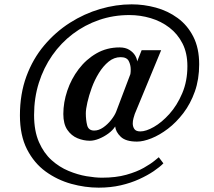

<svg xmlns="http://www.w3.org/2000/svg" viewBox="-20 -699 976 875"><path d="M429.7 156.2Q367.7 156.2 304.4 138.7Q241.2 121.1 188.2 82.8Q135.3 44.4 103 -18.8Q70.8 -82 70.8 -173.3Q70.8 -271 100.3 -351.1Q129.9 -431.2 181.4 -492.2Q232.9 -553.2 298.3 -595Q363.8 -636.7 436.3 -658Q508.8 -679.2 580.1 -679.2Q635.7 -679.2 690.4 -664.3Q745.1 -649.4 789.8 -616.7Q834.5 -584 861.1 -531.7Q887.7 -479.5 887.7 -405.8Q887.7 -337.4 867.9 -281.7Q848.1 -226.1 815.7 -183.6Q783.2 -141.1 745.4 -112.3Q707.5 -83.5 670.2 -68.6Q632.8 -53.7 604.5 -53.7Q553.2 -53.7 530.3 -75.7Q507.3 -97.7 504.9 -122.6Q493.7 -105 473.6 -90.3Q453.6 -75.7 431.2 -66.7Q408.7 -57.6 389.6 -57.6Q360.8 -57.6 333 -69.1Q305.2 -80.6 286.9 -107.2Q268.6 -133.8 268.6 -179.7Q268.6 -231.9 286.6 -285.6Q304.7 -339.4 338.6 -384Q372.6 -428.7 419.7 -455.8Q466.8 -482.9 524.9 -482.9Q551.3 -482.9 568.8 -472.2Q586.4 -461.4 595.5 -446.5Q604.5 -431.6 605 -418.9L625.5 -470.2H714.4L594.2 -179.7Q591.8 -173.3 588.4 -160.6Q585 -147.9 585 -136.2Q585 -122.1 592.3 -111.1Q599.6 -100.1 619.6 -100.1Q645.5 -100.1 681.4 -120.6Q717.3 -141.1 752.2 -179.9Q787.1 -218.8 810.5 -273.9Q834 -329.1 834 -397.5Q834 -457 811.8 -500.7Q789.6 -544.4 752 -573.2Q714.4 -602.1 667 -616.2Q619.6 -630.4 569.3 -630.4Q496.6 -630.4 431.4 -607.9Q366.2 -585.4 312 -544.4Q257.8 -503.4 218.3 -446.8Q178.7 -390.1 157 -321.3Q135.3 -252.4 135.3 -174.8Q135.3 -102.1 157.5 -51.5Q179.7 -1 215.1 30.8Q250.5 62.5 292.2 79.8Q334 97.2 374 104Q414.1 110.8 444.8 110.8Q508.3 110.8 555.9 97.4Q603.5 84 635.5 65.7Q667.5 47.4 684.6 33.2Q701.7 19 703.6 17.6L724.6 45.4Q708.5 62 680.4 81.1Q652.3 100.1 614.5 117.4Q576.7 134.8 530.3 145.5Q483.9 156.2 429.7 156.2ZM409.2 -104Q429.7 -104 450 -117.9Q470.2 -131.8 486.3 -152.1Q502.4 -172.4 509.3 -189.9L574.2 -361.3Q575.2 -366.2 575.4 -371.6Q575.7 -377 575.7 -382.8Q575.7 -403.3 566.7 -420.9Q557.6 -438.5 529.8 -438.5Q500 -438.5 475.1 -418.2Q450.2 -397.9 430.7 -366.2Q411.1 -334.5 398.2 -299.1Q385.3 -263.7 378.2 -232.2Q371.1 -200.7 371.1 -182.6Q371.1 -152.3 377.2 -128.2Q383.3 -104 409.2 -104Z"/></svg>

Font: Gelasio Medium
Style: Italic
Weight: 500
Italic angle: -8.5°
Designer: Eben Sorkin
Foundry: Eben Sorkin
Version: Version 1.008